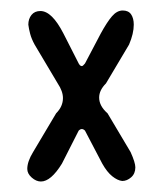

<svg xmlns="http://www.w3.org/2000/svg" viewBox="-20 -342 316 366"><path d="M129 -223Q132 -216 136 -216Q138 -216 142 -221L172 -278Q184 -300 193.5 -311Q203 -322 214 -322Q225 -322 230 -314.5Q235 -307 235 -295Q235 -278 226 -257L182 -183Q169 -170 169 -156Q169 -140 185 -126L229 -52Q238 -32 238 -23Q238 -11 230 -4Q222 3 213 3Q204 2 194 -6Q184 -14 175 -30L142 -93Q139 -96 136 -96Q133 -96 130 -93L98 -30Q77 4 58 4Q49 4 40.5 -3.5Q32 -11 32 -20Q32 -34 43 -52L87 -126Q100 -139 100 -155Q100 -168 90 -183L46 -257Q40 -268 37.5 -277.5Q35 -287 34 -295Q34 -306 40 -313.5Q46 -321 57 -321Q79 -321 101 -278Z"/></svg>

Font: Cute Font
Style: Regular
Weight: 400
Designer: TypoDesign Lab.inc.
Foundry: TypoDesign Lab.inc.
Version: Version 1.00